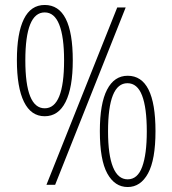

<svg xmlns="http://www.w3.org/2000/svg" viewBox="-20 -744 694 773"><path d="M160 -724Q273 -724 273 -501Q273 -391 244 -333.5Q215 -276 160 -276Q105 -276 76.5 -334Q48 -392 48 -502Q48 -610 76 -667Q104 -724 160 -724ZM486 -714 202 0H167L452 -714ZM160 -694Q82 -694 82 -501Q82 -308 160 -308Q238 -308 238 -501Q238 -596 218.5 -645Q199 -694 160 -694ZM494 -439Q606 -439 606 -216Q606 -101 576 -46Q546 9 494 9Q442 9 412 -45.5Q382 -100 382 -216Q382 -327 411 -383Q440 -439 494 -439ZM493 -409Q415 -409 415 -215Q415 -120 435 -71Q455 -22 494 -22Q534 -22 552.5 -72.5Q571 -123 571 -215Q571 -310 552 -359.5Q533 -409 493 -409Z"/></svg>

Font: Noto Sans Lao UI Cond ExtLt
Style: Regular
Weight: 200
Width: 3
Designer: Monotype Design Team
Foundry: Monotype Imaging Inc.
Version: Version 2.000; ttfautohint (v1.8.4.7-5d5b)